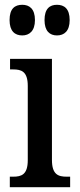

<svg xmlns="http://www.w3.org/2000/svg" viewBox="-20 -782 334 802"><path d="M73 -634C102 -634 126 -652 126 -698C126 -746 102 -762 73 -762C42 -762 20 -746 20 -698C20 -652 42 -634 73 -634ZM218 -634C248 -634 271 -652 271 -698C271 -746 248 -762 218 -762C188 -762 166 -746 166 -698C166 -652 188 -634 218 -634ZM21 0H273V-44H259C224 -44 197 -52 197 -114V-536H22V-492H35C69 -492 96 -484 96 -423V-113C96 -52 69 -44 35 -44H21Z"/></svg>

Font: Noto Serif Condensed Medium
Style: Regular
Weight: 500
Width: 3
Designer: Monotype Design Team
Foundry: Monotype Imaging Inc.
Version: Version 2.015